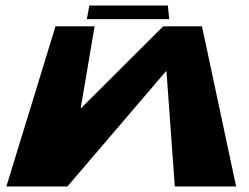

<svg xmlns="http://www.w3.org/2000/svg" viewBox="-20 -672 896 692"><path d="M585 -652 590 -603H293L302 -652ZM610 0H831L708 -577H568L273 -283H271L321 -577H180L3 0H223L578 -415H580Z"/></svg>

Font: Hussar Milosc
Style: Bold
Weight: 700
Foundry: Cannot Into Space Fonts
Version: Version 1.02